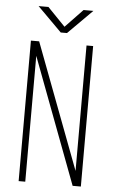

<svg xmlns="http://www.w3.org/2000/svg" viewBox="-59 -914 568 953"><g transform="rotate(5 225.0 -437.0)"><path d="M348 -700H381V0H340L104 -627V0H71V-700H112L348 -75ZM367 -874 246 -753H215L94 -874H143L231 -783L318 -874Z"/></g></svg>

Font: League Mono Thin Condensed
Style: Regular
Weight: 100
Width: 1
Designer: Tyler Finck
Foundry: The League of Moveable Type / Tyler Finck
Version: Version 2.300;RELEASE